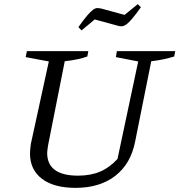

<svg xmlns="http://www.w3.org/2000/svg" viewBox="-20 -898 867 928"><path d="M345 10Q240 10 182.5 -34Q125 -78 125 -156Q125 -165 126 -176Q127 -187 129 -202L216 -601L104 -622L110 -651H407L402 -625Q380 -617 354 -611.5Q328 -606 293 -602L213 -199Q211 -186 209.5 -176Q208 -166 208 -159Q208 -104 245.5 -76.5Q283 -49 357 -49Q418 -49 464 -68.5Q510 -88 548 -130L648 -601L540 -622L545 -651H827L822 -625Q800 -618 772.5 -612Q745 -606 711 -602L633 -213Q612 -106 537 -48Q462 10 345 10ZM374 -751 359 -767Q385 -804 402 -823.5Q419 -843 430 -851Q441 -859 450.5 -859Q460 -859 472 -856L582 -826L646 -878L661 -863Q636 -828 619.5 -808.5Q603 -789 591.5 -780.5Q580 -772 570 -771Q560 -770 548 -774L438 -804Z"/></svg>

Font: Piazzolla 24pt
Style: Italic
Weight: 400
Italic angle: -11.3°
Designer: Juan Pablo del Peral
Foundry: Huerta Tipografica
Version: Version 2.005